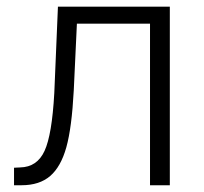

<svg xmlns="http://www.w3.org/2000/svg" viewBox="-20 -548 603 568"><path d="M482.4 -528.3V0H423.8V-478H207.5L198.2 -280.3Q192.4 -170.4 176.3 -112.5Q160.2 -54.7 128.4 -27.3Q96.7 0 43.9 0H21.5V-51.8L39.6 -52.7Q89.8 -53.7 111.8 -101.6Q133.8 -149.4 140.6 -272.5L151.4 -528.3Z"/></svg>

Font: SteelSelectRoboto
Style: Regular
Weight: 300
Designer: Google
Version: Version 2.137; 2017